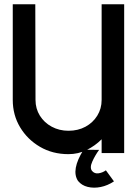

<svg xmlns="http://www.w3.org/2000/svg" viewBox="-20 -720 654 903"><path d="M458 0V-65Q427 -34 387.5 -14.5Q348 5 302 5Q227 5 168 -29.5Q109 -64 74.5 -121.5Q40 -179 40 -250V-700H146L147 -250Q147 -209 167.5 -176Q188 -143 223.5 -124Q259 -105 302 -105Q347 -105 382 -124Q417 -143 437.5 -176Q458 -209 458 -250V-700H564V-265Q564 -259 564 -254V0ZM516 133Q486 153 453.5 159.5Q421 166 392.5 159Q364 152 347 131Q313 80 373 -16L446 -15Q427 11 414 40Q401 69 413 84Q425 98 444 95Q463 92 478 81Z"/></svg>

Font: Kulim Park SemiBold
Style: Regular
Weight: 600
Designer: Noponies / Dale Sattler
Foundry: Noponies
Version: Version 1.000; ttfautohint (v1.8.3)